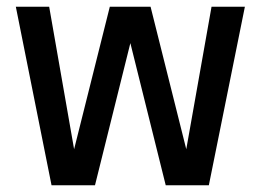

<svg xmlns="http://www.w3.org/2000/svg" viewBox="-20 -550 773 570"><path d="M262 0H133L27 -530H126L200 -107L306 -530H427L533 -107L608 -530H707L600 0H472L367 -422Z"/></svg>

Font: Cooper Hewitt
Style: Regular
Weight: 707
Designer: Village Type and Design LLC
Foundry: Cooper Hewitt Smithsonian Design Museum
Version: 1.000